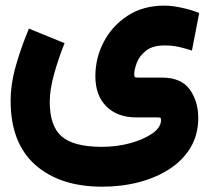

<svg xmlns="http://www.w3.org/2000/svg" viewBox="-20 -434 761 697"><path d="M214.4 -277.3Q193.4 -225.6 177 -167.5Q160.6 -109.4 160.6 -64.5Q160.6 22.9 203.4 60.8Q246.1 98.6 348.6 99.1Q403.8 99.1 452.9 85.7Q502 72.3 533.2 50.3Q564.5 28.3 564.5 2Q564.5 -4.9 562.3 -6.3Q560.1 -7.8 545.9 -7.8H475.6Q406.2 -7.8 366.2 -47.6Q326.2 -87.4 326.2 -157.7Q326.2 -223.6 356.7 -282Q387.2 -340.3 443.4 -377Q499.5 -413.6 577.1 -413.6Q604 -413.6 639.4 -406Q674.8 -398.4 703.1 -386.7L676.8 -250.5Q655.8 -257.3 631.8 -263.2Q607.9 -269 577.1 -269Q534.2 -269 510.3 -250.2Q486.3 -231.4 476.8 -206.5Q467.3 -181.6 467.3 -164.1Q467.3 -156.2 469.7 -154.3Q472.2 -152.3 480.5 -152.3H568.4Q637.7 -152.3 668.7 -109.4Q699.7 -66.4 699.7 -5.9Q699.7 54.2 672.4 100.6Q645 147 596.7 178.7Q548.3 210.4 485.4 227.1Q422.4 243.7 351.1 243.7Q197.3 243.7 107.9 164.3Q18.6 85 18.6 -67.9Q18.6 -129.4 38.1 -197.3Q57.6 -265.1 85 -330.1Z"/></svg>

Font: Vazir Black WOL-UI
Style: Black-WOL-UI
Weight: 900
Designer: Saber Rastikerdar
Foundry: Saber Rastikerdar
Version: Version 30.0.0